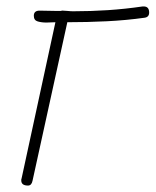

<svg xmlns="http://www.w3.org/2000/svg" viewBox="-20 -583 483 596"><path d="M168 -549Q171 -550 172.5 -550Q174 -550 175 -550Q182 -550 190.5 -549Q199 -548 207 -548Q262 -548 315 -551.5Q368 -555 423 -563H426Q443 -563 443 -544Q443 -530 429 -528Q372 -520 311.5 -517Q251 -514 189 -514L81 -22Q78 -7 67 -7Q46 -7 46 -23Q46 -28 47 -29L152 -514Q145 -514 138 -513.5Q131 -513 124 -513Q109 -513 97 -516.5Q85 -520 85 -534Q85 -550 103 -550Q116 -550 130 -549.5Q144 -549 158 -549Z"/></svg>

Font: Gruenewald VA
Style: Regular
Weight: 400
Designer: Peter Wiegel
Foundry: Peter Wiegel, nach dem Schriftentwurf von Dr. H. Gr¸newald
Version: Version 0.007